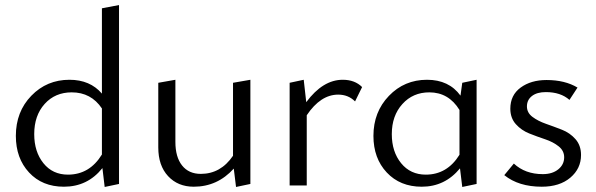

<svg xmlns="http://www.w3.org/2000/svg" viewBox="-20 -737 2369 763"><path d="M385 -704 453 -717V-6L396 6L387 -69Q328 5 234 5Q148 5 95.5 -51.5Q43 -108 43 -197Q43 -293 104.5 -356.5Q166 -420 256 -420Q338 -420 385 -365ZM250 -43Q336 -43 385 -123V-306Q342 -370 265 -370Q199 -370 157.5 -324Q116 -278 116 -204Q116 -134 152.5 -88.5Q189 -43 250 -43Z M906 -408 975 -420V-6L918 6L909 -67Q844 5 750 5Q687 5 648 -37Q609 -79 609 -151V-408L677 -420V-173Q677 -113 703.5 -79.5Q730 -46 778 -46Q857 -46 906 -118Z M1342 -420Q1390 -420 1419 -391L1391 -334Q1364 -361 1324 -361Q1254 -361 1199 -279V0H1131V-408L1187 -420L1197 -331Q1263 -420 1342 -420Z M1817 -408 1874 -420V-6L1817 6L1808 -68Q1748 5 1656 5Q1570 5 1517 -51.5Q1464 -108 1464 -197Q1464 -292 1525.5 -356Q1587 -420 1677 -420Q1764 -420 1810 -357ZM1672 -43Q1757 -43 1806 -122V-300Q1763 -370 1686 -370Q1621 -370 1579 -323.5Q1537 -277 1537 -204Q1537 -134 1574 -88.5Q1611 -43 1672 -43Z M2133 5Q2041 5 1984 -41L2022 -87Q2067 -45 2137 -45Q2175 -45 2198.5 -64Q2222 -83 2222 -112Q2222 -138 2200 -155.5Q2178 -173 2146.5 -183.5Q2115 -194 2083.5 -206.5Q2052 -219 2030 -243.5Q2008 -268 2008 -305Q2008 -359 2049 -389Q2090 -419 2152 -419Q2225 -419 2275 -389L2243 -340Q2208 -371 2149 -371Q2114 -371 2094 -355.5Q2074 -340 2074 -314Q2074 -289 2096 -272.5Q2118 -256 2149.5 -245Q2181 -234 2213 -221.5Q2245 -209 2267 -184Q2289 -159 2289 -121Q2289 -67 2246.5 -31Q2204 5 2133 5Z"/></svg>

Font: EauTestInfant
Style: Regular
Weight: 400
Designer: Christian Thalmann (Catharsis Fonts)
Version: Version 0.001;PS 000.001;hotconv 1.0.88;makeotf.lib2.5.64775